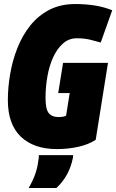

<svg xmlns="http://www.w3.org/2000/svg" viewBox="-20 -730 577 953"><path d="M262 10Q148 10 83.5 -51.5Q19 -113 19 -233Q19 -296 30.5 -363Q42 -430 66.5 -492Q91 -554 130 -603Q169 -652 224.5 -681Q280 -710 354 -710Q403 -710 449 -703Q495 -696 537 -679L480 -519Q456 -526 427 -533Q398 -540 361 -540Q322 -540 293 -514.5Q264 -489 244.5 -447Q225 -405 215.5 -352Q206 -299 206 -245Q206 -188 222 -168.5Q238 -149 270 -149Q296 -149 308 -156L326 -268H269L293 -418H516L455 -36Q420 -13 369.5 -1.5Q319 10 262 10ZM173 40H343Q343 45 342 53Q324 144 260 203H122Q142 170 154 136.5Q166 103 170 69Q173 56 173 40Z"/></svg>

Font: Georama SemiCondensed Black
Style: Italic
Weight: 900
Width: 4
Italic angle: -9°
Designer: Jean-Baptiste Levee
Foundry: Production Type
Version: Version 1.000